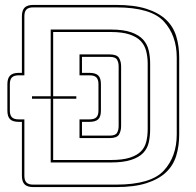

<svg xmlns="http://www.w3.org/2000/svg" viewBox="-20 -750 796 780"><path d="M115 10Q91 10 80 -1Q69 -12 69 -36V-255H56Q32 -255 21 -265.5Q10 -276 10 -301V-408Q10 -432 21 -443Q32 -454 56 -454H69V-684Q69 -708 80 -719Q91 -730 115 -730H452Q526 -730 575.5 -714Q625 -698 654.5 -670Q684 -642 696 -602.5Q708 -563 708 -516V-204Q708 -157 696 -117.5Q684 -78 654.5 -50Q625 -22 575.5 -6Q526 10 452 10ZM452 0Q593 0 645.5 -57Q698 -114 698 -204V-516Q698 -606 645.5 -663Q593 -720 452 -720H115Q96 -720 87.5 -711.5Q79 -703 79 -684V-444H56Q37 -444 28.5 -435.5Q20 -427 20 -408V-301Q20 -282 28.5 -273.5Q37 -265 56 -265H79V-36Q79 -17 87.5 -8.5Q96 0 115 0ZM186 -90V-349H110V-359H186V-630H430Q481 -630 512.5 -619Q544 -608 561 -589.5Q578 -571 584 -545.5Q590 -520 590 -491V-226Q590 -197 584.5 -172Q579 -147 562 -129Q545 -111 513 -100.5Q481 -90 430 -90ZM290 -349H196V-100H430Q478 -100 507.5 -109.5Q537 -119 553 -135.5Q569 -152 574.5 -175.5Q580 -199 580 -226V-491Q580 -518 574 -542Q568 -566 552 -583Q536 -600 506.5 -610Q477 -620 430 -620H196V-359H290ZM303 -189V-265H344Q363 -265 371.5 -273.5Q380 -282 380 -301V-408Q380 -427 371.5 -435.5Q363 -444 344 -444H303V-529H425Q455 -529 463.5 -514.5Q472 -500 472 -481V-238Q472 -218 463.5 -203.5Q455 -189 425 -189ZM344 -255H313V-199H425Q449 -199 455.5 -210.5Q462 -222 462 -238V-481Q462 -496 455.5 -507.5Q449 -519 425 -519H313V-454H344Q368 -454 379 -443.5Q390 -433 390 -408V-301Q390 -276 379 -265.5Q368 -255 344 -255Z"/></svg>

Font: Bungee Outline
Style: Regular
Weight: 400
Designer: David Jonathan Ross
Foundry: David Jonathan Ross
Version: Version 1.001;PS 1.0;hotconv 1.0.72;makeotf.lib2.5.5900